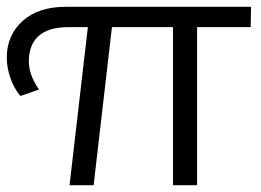

<svg xmlns="http://www.w3.org/2000/svg" viewBox="-26 -546 768 566"><path d="M713 -466H555V0H484V-466H304L250 0H179L233 -466H176Q117 -466 88 -440Q59 -414 59 -365Q59 -325 89 -282L34 -263Q15 -286 4.5 -316.5Q-6 -347 -6 -376Q-6 -442 40.5 -484Q87 -526 168 -526H714Z"/></svg>

Font: APTA Sans Regular
Style: Regular
Weight: 400
Version: Version 7.200